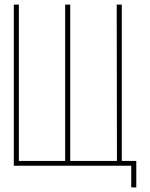

<svg xmlns="http://www.w3.org/2000/svg" viewBox="-20 -720 650 834"><path d="M572 94H550V0H40V-700H62V-21H263V-700H285V-21H488L487 -700H509V-21H572Z"/></svg>

Font: Bebas Neue Light
Style: Regular
Weight: 300
Designer: Ryoichi Tsunekawa
Foundry: Ryoichi Tsunekawa
Version: Version 001.003; ttfautohint (v1.5.65-e2d9)